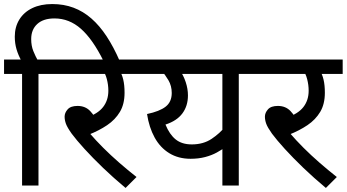

<svg xmlns="http://www.w3.org/2000/svg" viewBox="-20 -916 1712 948"><path d="M238 -896Q295 -896 343 -878Q391 -860 431.5 -824.5Q472 -789 506.5 -736.5Q541 -684 571 -615H491Q438 -722 380 -773.5Q322 -825 249 -825Q194 -825 164 -797.5Q134 -770 134 -723Q134 -690 144.5 -664Q155 -638 168 -615H86Q70 -644 61.5 -673Q53 -702 53 -735Q53 -783 75.5 -819.5Q98 -856 139.5 -876Q181 -896 238 -896ZM89 -551H0V-622H273V-551H170V0H89Z M543 -551 571 -566Q582 -550 588.5 -523Q595 -496 595 -458Q595 -402 572 -363.5Q549 -325 509 -298Q469 -271 418 -251L422 -259Q452 -224 489.5 -186.5Q527 -149 569 -112.5Q611 -76 654 -42L600 12Q541 -37 489 -87Q437 -137 397 -181Q357 -225 334 -256Q312 -287 305.5 -305Q299 -323 299 -340Q299 -359 314 -376Q329 -393 363 -393Q401 -393 425 -368Q449 -343 468 -300L406 -335Q463 -354 489 -387.5Q515 -421 515 -468Q515 -497 507.5 -525.5Q500 -554 489 -565L534 -551H259V-622H683V-551Z M1263 -622V-551H1159V0H1078V-216L1094 -191Q1076 -177 1050.5 -163Q1025 -149 992.5 -140.5Q960 -132 921 -132Q861 -132 816 -159.5Q771 -187 743.5 -237Q716 -287 706 -353Q768 -366 798 -389.5Q828 -413 828 -457Q828 -492 811.5 -520Q795 -548 778 -566L827 -551H668V-622ZM843 -551 866 -572Q886 -544 897 -510.5Q908 -477 908 -445Q908 -393 880.5 -356Q853 -319 797 -301Q817 -252 847.5 -227.5Q878 -203 927 -203Q984 -203 1025 -230.5Q1066 -258 1093 -292L1078 -239V-551Z M1532 -551 1560 -566Q1571 -550 1577.5 -523Q1584 -496 1584 -458Q1584 -402 1561 -363.5Q1538 -325 1498 -298Q1458 -271 1407 -251L1411 -259Q1441 -224 1478.5 -186.5Q1516 -149 1558 -112.5Q1600 -76 1643 -42L1589 12Q1530 -37 1478 -87Q1426 -137 1386 -181Q1346 -225 1323 -256Q1301 -287 1294.5 -305Q1288 -323 1288 -340Q1288 -359 1303 -376Q1318 -393 1352 -393Q1390 -393 1414 -368Q1438 -343 1457 -300L1395 -335Q1452 -354 1478 -387.5Q1504 -421 1504 -468Q1504 -497 1496.5 -525.5Q1489 -554 1478 -565L1523 -551H1248V-622H1672V-551Z"/></svg>

Font: Noto Sans Devanagari
Style: Regular
Weight: 400
Designer: Jelle Bosma - Monotype Design Team
Foundry: Monotype Imaging Inc.
Version: Version 2.003